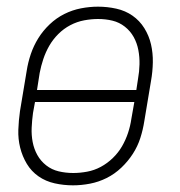

<svg xmlns="http://www.w3.org/2000/svg" viewBox="-20 -548 540 576"><path d="M199 8Q171 8 144 2Q117 -4 95.5 -19Q74 -34 60.5 -56.5Q47 -79 40.5 -105Q34 -131 35 -159Q36 -187 40 -215L60 -335Q64 -361 72.5 -386Q81 -411 95 -433.5Q109 -456 129 -475Q149 -494 173 -506Q197 -518 223 -523Q249 -528 274 -528Q302 -528 329 -522Q356 -516 377.5 -501Q399 -486 413 -463.5Q427 -441 433 -415Q439 -389 438.5 -361Q438 -333 433 -305L413 -185Q409 -159 401 -134Q393 -109 378.5 -86.5Q364 -64 344 -45Q324 -26 300 -14Q276 -2 250 3Q224 8 199 8ZM389 -278 394 -311Q398 -333 398.5 -355Q399 -377 395 -398Q391 -419 381 -437Q371 -455 354.5 -468Q338 -481 317.5 -486Q297 -491 274 -491Q254 -491 232.5 -487Q211 -483 191 -472.5Q171 -462 155 -446Q139 -430 128 -411Q117 -392 110 -371Q103 -350 99 -329L91 -278ZM200 -29Q220 -29 241.5 -33Q263 -37 282.5 -47.5Q302 -58 318.5 -74Q335 -90 346 -109Q357 -128 364 -149Q371 -170 374 -191L383 -242H85L79 -209Q76 -187 75 -165Q74 -143 78 -122Q82 -101 92 -83Q102 -65 118.5 -52Q135 -39 156 -34Q177 -29 200 -29Z"/></svg>

Font: Iosevka Extralight Oblique
Style: Regular
Weight: 200
Italic angle: -9°
Monospace: yes
Designer: Belleve Invis
Foundry: Belleve Invis
Version: Version 32.5.0; ttfautohint (v1.8.4)